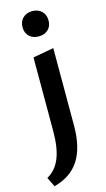

<svg xmlns="http://www.w3.org/2000/svg" viewBox="-159 -700 574 1035"><g transform="rotate(-15 128.5 -182.5)"><path d="M79 0V-411L195 -432V0Q195 122 149.5 193Q104 264 9 289L-17 236Q32 209 55.5 152Q79 95 79 0ZM137 -513Q104 -513 84 -532Q64 -551 64 -583Q64 -615 84 -634.5Q104 -654 137 -654Q169 -654 189 -634.5Q209 -615 209 -583Q209 -551 189 -532Q169 -513 137 -513Z"/></g></svg>

Font: Ysabeau
Style: Bold
Weight: 700
Designer: Christian Thalmann (Catharsis Fonts)
Version: Version 2.000;gftools[0.9.27.dev2+g8671c4b]